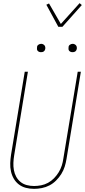

<svg xmlns="http://www.w3.org/2000/svg" viewBox="-20 -1190 540 1218"><path d="M196 8Q169 8 144 1.5Q119 -5 99.5 -20Q80 -35 67.5 -56.5Q55 -78 49.5 -103Q44 -128 45 -155Q46 -182 50 -208L137 -735H157L70 -205Q66 -181 65 -157.5Q64 -134 68 -111.5Q72 -89 82.5 -69.5Q93 -50 110 -36Q127 -22 149.5 -16Q172 -10 196 -10Q218 -10 241 -14.5Q264 -19 285 -30.5Q306 -42 323 -59.5Q340 -77 352.5 -97.5Q365 -118 372 -140Q379 -162 382 -185L473 -735H493L402 -182Q398 -157 390.5 -133Q383 -109 369 -86.5Q355 -64 336 -45Q317 -26 294 -14Q271 -2 245.5 3Q220 8 196 8ZM440 -859Q434 -859 428.5 -861Q423 -863 419 -867.5Q415 -872 414.5 -878.5Q414 -885 415 -891Q415 -896 417.5 -900Q420 -904 424 -906.5Q428 -909 432 -910.5Q436 -912 441 -912Q447 -912 452.5 -909.5Q458 -907 462 -902.5Q466 -898 467 -891.5Q468 -885 467 -879Q466 -874 463.5 -870Q461 -866 457.5 -863.5Q454 -861 449.5 -860Q445 -859 440 -859ZM240 -859Q234 -859 228.5 -861Q223 -863 219 -867.5Q215 -872 214.5 -878.5Q214 -885 215 -891Q215 -896 217.5 -900Q220 -904 224 -906.5Q228 -909 232 -910.5Q236 -912 241 -912Q247 -912 252.5 -909.5Q258 -907 262 -902.5Q266 -898 267 -891.5Q268 -885 267 -879Q266 -874 263.5 -870Q261 -866 257.5 -863.5Q254 -861 249.5 -860Q245 -859 240 -859ZM350 -1020 274 -1160 291 -1168 366 -1038 485 -1170 499 -1158 376 -1020Z"/></svg>

Font: Iosevka Thin
Style: Italic
Weight: 100
Italic angle: -9°
Monospace: yes
Designer: Belleve Invis
Foundry: Belleve Invis
Version: Version 32.5.0; ttfautohint (v1.8.4)